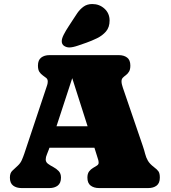

<svg xmlns="http://www.w3.org/2000/svg" viewBox="-20 -956 867 976"><path d="M290 -53.2Q290 -25.4 273.7 -12.7Q257.3 0 231 0H89.8Q63.5 0 46.9 -12.5Q30.3 -24.9 30.3 -53.2Q30.3 -76.7 42.7 -88.1Q55.2 -99.6 70.3 -113.8Q84 -126.5 90.8 -142.1Q97.7 -157.7 103.5 -174.8L214.4 -507.3Q217.3 -515.6 220 -524.2Q222.7 -532.7 222.7 -542Q222.7 -553.2 215.1 -559.6Q207.5 -565.9 197.8 -572.5Q188 -579.1 180.4 -590.3Q172.9 -601.6 172.9 -622.6Q172.9 -650.4 189.2 -663.1Q205.6 -675.8 231.9 -675.8H583.5Q609.9 -675.8 626.2 -663.3Q642.6 -650.9 642.6 -622.6Q642.6 -602.5 635.7 -591.6Q628.9 -580.6 620.1 -574.2Q611.3 -567.9 604.5 -561Q597.7 -554.2 597.7 -542.5Q597.7 -534.2 599.9 -526.1Q602.1 -518.1 604.5 -510.3L705.6 -214.8Q713.4 -191.9 718 -173.3Q722.7 -154.8 731.9 -138.9Q741.2 -123 762.2 -106.9Q778.8 -94.7 785.6 -84.7Q792.5 -74.7 792.5 -53.2Q792.5 -24.9 776.1 -12.5Q759.8 0 733.4 0H483.9Q457.5 0 440.9 -12.5Q424.3 -24.9 424.3 -53.2Q424.3 -73.2 432.9 -84.5Q441.4 -95.7 452.9 -102.3Q464.4 -108.9 472.9 -114.5Q481.4 -120.1 481.4 -128.4Q481.4 -135.3 479.7 -142.1Q478 -148.9 475.6 -155.3L460 -205.1H231.4L229 -198.2Q225.1 -186.5 218.8 -172.1Q212.4 -157.7 212.4 -145.5Q212.4 -131.8 224.1 -123.3Q235.8 -114.7 251.2 -106.7Q266.6 -98.6 278.3 -86.4Q290 -74.2 290 -53.2ZM267.1 -314H425.3L347.2 -558.6ZM293.9 -746.6Q293.9 -760.3 304.2 -780.3Q314.5 -800.3 327.4 -819.8Q340.3 -839.4 347.7 -851.1Q359.9 -870.6 373.3 -889.9Q386.7 -909.2 405 -922.4Q423.3 -935.5 449.2 -935.5Q485.4 -935.5 511.2 -911.9Q537.1 -888.2 537.1 -851.6Q537.1 -817.4 518.8 -796.1Q500.5 -774.9 473.4 -761.7Q446.3 -748.5 418.9 -738.8Q402.3 -732.9 375.7 -723.9Q349.1 -714.8 332 -714.8Q317.9 -714.8 305.9 -722.7Q293.9 -730.5 293.9 -746.6Z"/></svg>

Font: Caprasimo
Style: Regular
Weight: 400
Designer: The DocRepair Project, Phaedra Charles, Flavia Zimbardi
Foundry: Google
Version: Version 1.001